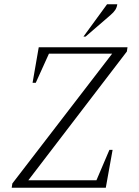

<svg xmlns="http://www.w3.org/2000/svg" viewBox="-20 -882 654 902"><path d="M35 0 38 -20 507 -630H210L148 -493H133L162 -660H579L576 -640L113 -35H433L494 -178H509L477 0ZM372 -710 483 -862H531Q529 -847 521.5 -835.5Q514 -824 500 -812L382 -710Z"/></svg>

Font: Spectral SC ExtraLight
Style: Italic
Weight: 275
Italic angle: -10°
Designer: Jean-Baptiste Levee
Foundry: Production Type
Version: Version 2.001